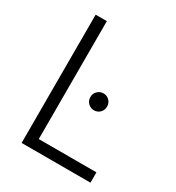

<svg xmlns="http://www.w3.org/2000/svg" viewBox="-178 -855 888 966"><g transform="rotate(30 266.0 -372.5)"><path d="M94 -745H159V-60H494V0H94ZM327 -422Q347 -422 361 -408Q375 -394 375 -373Q375 -352 361 -338Q347 -324 327 -324Q307 -324 292.5 -338Q278 -352 278 -373Q278 -394 292.5 -408Q307 -422 327 -422Z"/></g></svg>

Font: BLUETTI 2.0 Extralight
Style: Roman
Weight: 200
Designer: Stijn de Vries
Foundry: tokotype
Version: Version 2.005;October 31, 2023;FontCreator 14.0.0.2814 64-bi